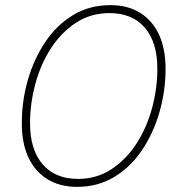

<svg xmlns="http://www.w3.org/2000/svg" viewBox="-20 -724 694 748"><path d="M280 4Q213 4 164.5 -26Q116 -56 90.5 -111Q65 -166 65 -244Q65 -331 88.5 -412.5Q112 -494 156.5 -560.5Q201 -627 265 -665.5Q329 -704 410 -704Q478 -704 526 -674Q574 -644 599.5 -589Q625 -534 625 -456Q625 -370 601.5 -288Q578 -206 533.5 -139.5Q489 -73 425 -34.5Q361 4 280 4ZM284 -27Q357 -27 414.5 -65Q472 -103 512 -165Q552 -227 572.5 -303.5Q593 -380 593 -456Q593 -560 544 -616.5Q495 -673 406 -673Q333 -673 275.5 -635Q218 -597 178 -535Q138 -473 117.5 -396.5Q97 -320 97 -244Q97 -141 146 -84Q195 -27 284 -27Z"/></svg>

Font: Montserrat Thin ExtraLight
Style: Italic
Weight: 250
Italic angle: -11.3°
Version: Version 9.000